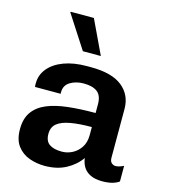

<svg xmlns="http://www.w3.org/2000/svg" viewBox="-114 -850 836 950"><g transform="rotate(15 304.0 -375.0)"><path d="M202 10Q161 10 123.5 -3.5Q86 -17 62 -48.5Q38 -80 38 -134Q38 -189 62.5 -223Q87 -257 131.5 -275.5Q176 -294 238.5 -301Q301 -308 379 -308V-353Q379 -397 355 -415.5Q331 -434 285 -434Q246 -434 216.5 -416.5Q187 -399 187 -363V-355H56Q55 -358 55 -363.5Q55 -369 55 -373Q55 -417 83 -450.5Q111 -484 161 -502.5Q211 -521 277 -521H298Q406 -521 459 -478.5Q512 -436 512 -364V-115Q512 -96 521.5 -88Q531 -80 542 -80Q551 -80 562 -83.5Q573 -87 583 -92V-12Q570 -2 548.5 4Q527 10 497 10Q461 10 437 -1.5Q413 -13 400.5 -33Q388 -53 385 -79Q357 -39 311 -14.5Q265 10 202 10ZM266 -80Q294 -80 319.5 -93Q345 -106 362 -131.5Q379 -157 379 -195V-236Q315 -236 270.5 -228Q226 -220 203 -201.5Q180 -183 180 -148Q180 -111 202.5 -95.5Q225 -80 266 -80ZM239 -587 129 -757 131 -760H249L331 -587Z"/></g></svg>

Font: Chivo Medium SemiBold
Style: Regular
Weight: 600
Version: Version 2.002